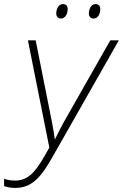

<svg xmlns="http://www.w3.org/2000/svg" viewBox="-35 -912 603 942"><path d="M424 -821C446 -821 457 -845 457 -867C457 -882 450 -892 434 -892C411 -892 401 -866 401 -846C401 -831 410 -821 424 -821ZM264 -821C286 -821 297 -845 297 -867C297 -882 290 -892 274 -892C251 -892 241 -866 241 -846C241 -831 250 -821 264 -821ZM40 10C124 10 169 -46 226 -148L548 -714H506L273 -304C260 -280 246 -251 234 -227C231 -252 226 -280 221 -307L140 -714H102L207 -188C145 -75 110 -26 38 -26C20 -26 1 -29 -15 -35V1C1 7 20 10 40 10Z"/></svg>

Font: Noto Sans SemiCondensed ExtraLight
Style: Italic
Weight: 200
Width: 4
Italic angle: -12°
Designer: Monotype Design Team
Foundry: Monotype Imaging Inc.
Version: Version 2.013